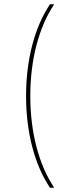

<svg xmlns="http://www.w3.org/2000/svg" viewBox="-20 -762 316 906"><path d="M123 -309Q123 -181 152 -69.5Q181 42 236 124H216Q161 42 132 -69.5Q103 -181 103 -309Q103 -437 132 -548.5Q161 -660 216 -742H236Q181 -660 152 -548.5Q123 -437 123 -309Z"/></svg>

Font: TypoPRO Montserrat
Style: Regular
Weight: 250
Designer: Julieta Ulanovsky
Foundry: Julieta Ulanovsky
Version: Version 6.001